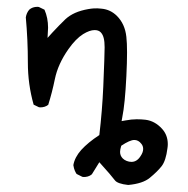

<svg xmlns="http://www.w3.org/2000/svg" viewBox="-20 -420 540 552"><path d="M462.4 -5.4Q462.4 -31.7 445.8 -49.8Q425.3 -72.3 398.4 -75.7Q387.2 -77.1 372.8 -77.1Q358.4 -77.1 340.3 -73.7L329.6 -71.8L331.5 -82.5Q339.4 -121.1 343.3 -200.7Q347.2 -280.3 343.3 -314Q339.4 -351.1 315.9 -374.5Q297.4 -392.6 272.5 -395Q265.1 -396 260.3 -396Q255.4 -396 249.3 -395.8Q243.2 -395.5 233.4 -393.8Q223.6 -392.1 214.1 -389.4Q204.6 -386.7 195.8 -382.8Q179.7 -375.5 168 -364.7Q149.9 -347.2 130.4 -326.2L116.7 -311Q118.2 -335.9 118.2 -340.3Q118.2 -368.7 107.9 -392.1L91.8 -399.9Q89.8 -400.4 87.9 -400.4Q73.2 -400.4 64 -392.1Q56.2 -382.8 54.2 -370.1Q60.1 -305.7 60.1 -240.2Q60.1 -177.7 76.7 -119.1L91.8 -111.8Q93.8 -111.3 95.7 -111.3Q109.4 -111.3 118.7 -118.7Q129.9 -154.3 137.7 -192.4Q146.5 -235.8 176.8 -278.8Q197.8 -308.6 218.8 -321.8Q237.8 -333.5 252 -333.5Q263.2 -333.5 269.3 -327.4Q275.4 -321.3 278.1 -310.8Q280.8 -300.3 280.8 -284.2Q280.8 -263.2 276.9 -170.4Q273.9 -102.1 265.6 -31.7Q233.4 -10.7 213.4 11.2Q194.8 32.2 190.9 54.7Q192.4 64.5 195.1 70.6Q197.8 76.7 200.2 80.1L216.8 88.4Q218.8 88.9 220.9 88.9Q223.1 88.9 226.1 88.6Q229 88.4 232.4 87.4Q239.3 85.4 244.1 81.1L265.6 46.4Q300.8 85.4 310.1 98.1Q317.4 108.4 348.6 111.8Q390.6 107.9 410.6 91.3Q432.1 73.7 444.6 57.9Q457 42 461.4 6.3Q462.4 0 462.4 -5.4ZM357.9 45.4Q351.1 45.4 344.2 42.7Q337.4 40 333 35.6Q325.2 27.8 325.2 16.6Q325.2 9.8 328.6 -1Q353.5 -17.6 366.2 -17.6Q377.9 -17.6 386.2 -6.8Q391.6 -0.5 391.6 8.3Q391.6 18.1 383.8 29.3Q373.5 45.4 357.9 45.4Z"/></svg>

Font: Bakudai
Style: ExtraLight
Weight: 200
Version: Version 1.48